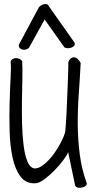

<svg xmlns="http://www.w3.org/2000/svg" viewBox="-20 -877 447 926"><path d="M309.6 -576.2Q310.5 -582 315.9 -589.4Q321.3 -596.7 329.6 -599.6Q337.9 -602.5 348.1 -597.2Q358.4 -591.8 369.1 -573.2Q365.2 -498 359.9 -423.3Q354.5 -348.6 355 -275.9Q355.5 -203.1 364.7 -131.8Q374 -60.5 398.4 6.8Q399.4 13.7 393.6 19Q387.7 24.4 377.9 26.9Q368.2 29.3 358.4 28.3Q348.6 27.3 342.8 19.5L308.6 -143.6Q304.7 -130.9 286.6 -106.4Q268.6 -82 244.6 -57.1Q220.7 -32.2 195.3 -13.2Q169.9 5.9 151.4 6.8Q105.5 9.8 79.1 -25.4Q52.7 -60.5 40.5 -117.7Q28.3 -174.8 26.4 -245.1Q24.4 -315.4 26.4 -381.8Q28.3 -448.2 31.2 -502Q34.2 -555.7 31.2 -581.1Q34.2 -588.9 41.5 -592.8Q48.8 -596.7 57.6 -596.7Q66.4 -596.7 74.7 -592.8Q83 -588.9 86.9 -581.1Q88.9 -547.9 87.9 -498Q86.9 -448.2 85.9 -392.1Q85 -335.9 86.4 -279.3Q87.9 -222.7 93.8 -176.3Q99.6 -129.9 111.8 -99.1Q124 -68.4 146.5 -64.5Q163.1 -64.5 179.7 -75.2Q196.3 -85.9 212.9 -103Q229.5 -120.1 244.1 -141.1Q258.8 -162.1 269.5 -182.1Q280.3 -202.1 287.1 -218.8Q293.9 -235.4 294.9 -244.1Q295.9 -255.9 297.9 -281.7Q299.8 -307.6 301.3 -340.3Q302.7 -373 304.2 -410.2Q305.7 -447.3 307.1 -480Q308.6 -512.7 309.1 -538.6Q309.6 -564.5 309.6 -576.2ZM119.1 -645.5Q112.3 -639.6 103.5 -637.7Q94.7 -635.7 86.9 -638.2Q79.1 -640.6 74.2 -646.5Q69.3 -652.3 71.3 -662.1L167 -840.8Q168 -843.8 174.8 -848.6Q181.6 -853.5 189.5 -856Q197.3 -858.4 204.6 -856.9Q211.9 -855.5 215.8 -846.7L335 -677.7Q343.8 -667 339.8 -659.7Q335.9 -652.3 327.1 -648.4Q318.4 -644.5 307.1 -644.5Q295.9 -644.5 290 -649.4L195.3 -783.2Z"/></svg>

Font: Shadows Into Light Two
Style: Regular
Weight: 400
Designer: Kimberly Geswein
Foundry: Kimberly Geswein
Version: Version 1.003 2012